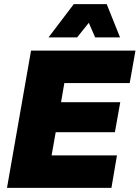

<svg xmlns="http://www.w3.org/2000/svg" viewBox="-20 -914 679 934"><path d="M14 0 131 -668H639L611 -510H293L277 -417H565L539 -271H251L231 -158H549L522 0ZM216 -732 339 -894H499L564 -732H443L412 -803L355 -732Z"/></svg>

Font: Gantari Black
Style: Italic
Weight: 900
Italic angle: -10°
Version: Version 1.000